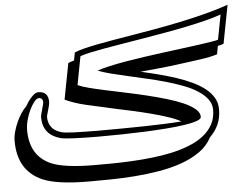

<svg xmlns="http://www.w3.org/2000/svg" viewBox="-111 -814 1235 947"><g transform="rotate(-5 506.5 -340.5)"><path d="M1012.2 -554.7Q1005.4 -552.2 998.5 -550.5Q991.7 -548.8 983.4 -546.9L975.6 -505.9Q943.4 -495.6 890.4 -488Q837.4 -480.5 769 -471.7Q714.4 -464.8 671.6 -460.9Q628.9 -457 592.3 -453.1Q636.2 -443.4 680.4 -431.9Q724.6 -420.4 765.6 -407Q806.6 -393.6 842.5 -376.7Q878.4 -359.9 905 -339.1Q931.6 -318.4 946.8 -292.7Q961.9 -267.1 961.9 -235.4Q961.9 -192.4 946.8 -159.4Q931.6 -126.5 905.3 -101.1Q884.3 -60.1 844 -31.7Q803.7 -3.4 751.7 14.9Q699.7 33.2 639.4 43.2Q579.1 53.2 518.3 57.9Q457.5 62.5 399.4 63.2Q341.3 64 293.5 64Q136.7 64 64 33.2Q-56.2 -19 -56.2 -166.5Q-56.2 -188.5 -49.6 -212.6Q-43 -236.8 -32.7 -259.5Q-22.5 -282.2 -9.5 -301.8Q3.4 -321.3 16.1 -333Q31.7 -360.4 49.1 -378.4Q66.4 -396.5 80.6 -396.5Q130.4 -396.5 130.4 -344.2Q130.4 -338.9 128.2 -328.6Q126 -318.4 122.6 -307.1Q119.1 -295.9 116.2 -285.2Q113.3 -274.4 113.3 -272Q113.3 -209 176.8 -190.4H176.3Q194.3 -185.5 239 -183.8Q283.7 -182.1 358.4 -181.6Q411.6 -181.6 469.5 -182.1Q527.3 -182.6 582.5 -183.6Q637.7 -184.6 687 -186.5Q736.3 -188.5 772 -191.4Q748 -205.1 709.2 -218Q670.4 -231 624.3 -242.9Q578.1 -254.9 527.8 -265.9Q477.5 -276.9 429.7 -287.1H430.2Q364.3 -301.3 308.1 -314.5Q252 -327.6 207 -348.6L241.2 -527.3Q247.6 -529.8 254.9 -532.2Q262.2 -534.7 270.5 -537.1L277.8 -576.2Q297.4 -584.5 326.7 -591.8Q356 -599.1 392.1 -606.2Q428.2 -613.3 470 -620.4Q511.7 -627.4 556.2 -634.8Q614.3 -644.5 678.5 -655.8Q742.7 -667 807.4 -680.7Q872.1 -694.3 934.1 -710.2Q996.1 -726.1 1048.8 -745.1ZM1010.3 -700.2Q977.1 -688 932.4 -676.8Q887.7 -665.5 836.7 -655Q785.6 -644.5 730.7 -634.8Q675.8 -625 621.6 -616Q567.4 -606.9 516.8 -598.6Q466.3 -590.3 424.1 -582.8Q381.8 -575.2 350.6 -568.4Q319.3 -561.5 303.7 -555.2L276.9 -414.6Q296.9 -405.3 333 -396Q369.1 -386.7 414.6 -377Q460 -367.2 511.5 -356.4Q563 -345.7 613.3 -333.5Q663.6 -321.3 710 -307.6Q756.3 -293.9 791.7 -278.3Q827.1 -262.7 848.1 -244.6Q869.1 -226.6 869.1 -205.6Q869.1 -194.8 846.4 -186.8Q823.7 -178.7 784.9 -172.9Q746.1 -167 694.8 -163.1Q643.6 -159.2 586.9 -156.7Q530.3 -154.3 471.4 -153.3Q412.6 -152.3 358.4 -152.3Q281.7 -152.8 235.4 -154.8Q189 -156.7 168.5 -162.1Q84 -186.5 84 -272Q84 -277.3 86.7 -288.1Q89.4 -298.8 92.5 -310.1Q95.7 -321.3 98.4 -331.1Q101.1 -340.8 101.1 -344.2Q101.1 -367.2 80.6 -367.2Q70.8 -367.2 58.6 -352.3Q46.4 -337.4 35.4 -314.9Q24.4 -292.5 17.1 -265.6Q9.8 -238.8 9.8 -215.3Q9.8 -87.4 112.3 -42.5Q178.2 -14.2 330.1 -14.2Q369.6 -14.2 416.3 -14.6Q462.9 -15.1 512.7 -17.8Q562.5 -20.5 613 -26.1Q663.6 -31.7 710.2 -42Q756.8 -52.2 797.4 -68.4Q837.9 -84.5 867.9 -107.7Q897.9 -130.9 915.3 -162.4Q932.6 -193.8 932.6 -235.4Q932.6 -264.2 915 -287.6Q897.5 -311 867.4 -330.3Q837.4 -349.6 797.4 -364.7Q757.3 -379.9 712.6 -392.6Q668 -405.3 621.1 -416Q574.2 -426.8 530.3 -436.8Q486.3 -446.8 447.8 -456.5Q409.2 -466.3 381.3 -477.1Q406.2 -485.8 443.4 -494.1Q480.5 -502.4 524.4 -510Q568.4 -517.6 616.7 -524.4Q665 -531.2 712.6 -537.6Q760.3 -543.9 805.2 -549.6Q850.1 -555.2 886.7 -560.3Q923.3 -565.4 949.7 -569.6Q976.1 -573.7 986.8 -577.1Z"/></g></svg>

Font: XB Kayhan Sayeh
Style: Regular
Weight: 700
Designer: Behnam
Foundry: Irmug
Version: Version 7.300 2009